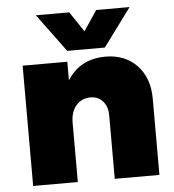

<svg xmlns="http://www.w3.org/2000/svg" viewBox="-54 -815 785 865"><g transform="rotate(-5 339.0 -382.5)"><path d="M267 -593 140 -765H291L352 -674L413 -765H564L437 -593ZM436 -552Q524 -552 578 -495.5Q632 -439 632 -345V0H430V-287Q430 -327 408.5 -351Q387 -375 352 -375Q311 -374 287 -345Q263 -316 263 -269V0H61V-544H263V-460Q321 -552 436 -552Z"/></g></svg>

Font: Montserrat Extra Bold
Style: Regular
Weight: 800
Designer: Julieta Ulanovsky
Foundry: Julieta Ulanovsky
Version: Version 3.001;PS 003.001;hotconv 1.0.70;makeotf.lib2.5.58329